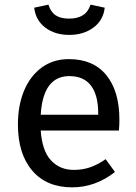

<svg xmlns="http://www.w3.org/2000/svg" viewBox="-20 -793 584 825"><path d="M491 -232H155Q161 -145 199 -104Q237 -63 297 -63Q335 -63 367 -74Q399 -85 434 -109L474 -54Q390 12 290 12Q180 12 118.5 -60Q57 -132 57 -258Q57 -340 83.5 -403.5Q110 -467 159.5 -503Q209 -539 276 -539Q381 -539 437 -470Q493 -401 493 -279Q493 -256 491 -232ZM402 -306Q402 -384 371 -425Q340 -466 278 -466Q165 -466 155 -300H402ZM127 -760 188 -773Q198 -741 219.5 -727Q241 -713 277 -713Q313 -713 336 -727.5Q359 -742 369 -773L430 -760Q424 -706 381.5 -674.5Q339 -643 277 -643Q216 -643 174.5 -674.5Q133 -706 127 -760Z"/></svg>

Font: Fira Sans
Style: Regular
Weight: 400
Designer: bBox Type GmbH & Carrois Corporate GbR & Edenspiekermann AG
Foundry: bBox Type GmbH & Carrois Corporate GbR & Edenspiekermann AG
Version: Version 4.301